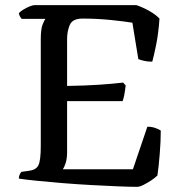

<svg xmlns="http://www.w3.org/2000/svg" viewBox="-20 -724 706 744"><path d="M511 0Q483 0 435.5 -2Q388 -4 332.5 -7Q277 -10 222.5 -14.5Q168 -19 123 -23.5Q78 -28 53 -32Q53 -40 56 -47Q59 -54 63 -58L91 -62Q119 -65 128.5 -83Q138 -101 138 -158V-572Q138 -612 145.5 -630Q153 -648 156 -651H64Q61 -654 57.5 -660Q54 -666 53 -673Q58 -679 70 -686.5Q82 -694 94.5 -699Q107 -704 113 -704H509Q535 -695 559.5 -681Q584 -667 598 -652Q594 -594 585 -550Q576 -506 570 -485Q551 -485 537 -488.5Q523 -492 516 -495L493 -636Q463 -641 410 -646.5Q357 -652 300 -652Q261 -652 250.5 -627.5Q240 -603 240 -573V-391Q308 -392 361.5 -395.5Q415 -399 457 -404L467 -393Q462 -349 455 -332H240V-134Q240 -110 234.5 -92.5Q229 -75 223 -68H495L551 -233Q569 -233 583.5 -227.5Q598 -222 603 -218Q603 -177 599 -127.5Q595 -78 590 -44Q581 -35 566 -25Q551 -15 536 -7.5Q521 0 511 0Z"/></svg>

Font: Texturina
Style: Regular
Weight: 400
Designer: Guillermo Torres Carreño
Foundry: Omnibus-Type
Version: Version 1.002; ttfautohint (v1.8.3)